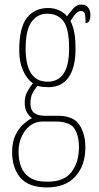

<svg xmlns="http://www.w3.org/2000/svg" viewBox="-20 -577 431 839"><path d="M186 242Q105 242 69 199.5Q33 157 33 87Q33 43 47.5 13.5Q62 -16 82 -34Q102 -52 120 -61Q108 -69 98 -85Q88 -101 88 -130Q88 -156 99.5 -177Q111 -198 124 -213Q99 -229 81.5 -267Q64 -305 64 -357Q64 -456 97.5 -499Q131 -542 191 -542Q218 -542 240 -531Q262 -520 273 -506Q287 -525 301 -541Q315 -557 337 -557Q356 -557 365.5 -543.5Q375 -530 375 -512Q375 -476 354 -476Q354 -504 351 -516.5Q348 -529 333 -529Q324 -529 313.5 -519.5Q303 -510 288 -485Q298 -466 304 -438Q310 -410 310 -362Q310 -283 280 -239.5Q250 -196 191 -196Q181 -196 166.5 -197.5Q152 -199 144 -202Q132 -188 122.5 -170.5Q113 -153 113 -126Q113 -96 129.5 -83.5Q146 -71 177 -71H234Q300 -71 326.5 -32Q353 7 353 67Q353 146 309.5 194Q266 242 186 242ZM188 -220Q282 -220 282 -365Q282 -451 257.5 -484Q233 -517 186 -517Q143 -517 117.5 -481Q92 -445 92 -364Q92 -294 115.5 -257Q139 -220 188 -220ZM187 217Q261 217 293 174Q325 131 325 67Q325 14 304.5 -16Q284 -46 222 -46H165Q135 -46 111.5 -28Q88 -10 74.5 20Q61 50 61 86Q61 122 72 151.5Q83 181 110.5 199Q138 217 187 217Z"/></svg>

Font: Noto Serif Thai ExtraCondensed Thin
Style: Regular
Weight: 100
Width: 2
Designer: Monotype Design Team
Foundry: Monotype Imaging Inc.
Version: Version 2.001; ttfautohint (v1.8.4.7-5d5b)